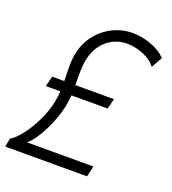

<svg xmlns="http://www.w3.org/2000/svg" viewBox="-137 -828 832 929"><g transform="rotate(20 279.0 -364.0)"><path d="M147.5 -285.2Q153.3 -314.5 154.8 -342.3H80.1L93.3 -395.5H155.8L155.3 -420.9Q154.3 -451.2 154.3 -466.3Q154.3 -508.8 160.6 -540Q171.9 -593.8 205.1 -636.7Q238.3 -679.7 286.4 -703.6Q334.5 -727.5 388.7 -727.5Q435.5 -727.5 483.9 -710Q532.2 -692.4 561.5 -661.6L529.8 -604.5Q506.8 -635.7 464.1 -652.8Q421.4 -669.9 380.9 -669.9Q342.8 -669.9 309.3 -653.6Q275.9 -637.2 252.2 -605.5Q228.5 -573.7 219.2 -529.3Q212.4 -498 212.4 -445.3L212.9 -395.5H411.6L398.4 -342.3H211.9Q209.5 -310.5 204.1 -282.7Q190.4 -219.7 158 -154.3Q125.5 -88.9 89.8 -57.1L88.9 -55.2H429.2L417 0H-4.4L4.4 -43.9Q27.8 -56.6 57.6 -94.5Q87.4 -132.3 112.3 -183.6Q137.2 -234.9 147.5 -285.2Z"/></g></svg>

Font: Reddit Sans Fudge Light Italic
Style: Regular
Weight: 300
Italic angle: -11.25°
Designer: Stephen Hutchings
Version: Version 1.013